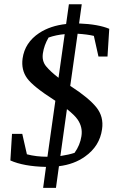

<svg xmlns="http://www.w3.org/2000/svg" viewBox="-20 -783 569 913"><path d="M287.6 -620.6Q247.6 -617.2 210.9 -604.5Q189.5 -567.4 184.1 -530.3Q178.2 -493.2 199.2 -467.8Q220.2 -442.4 258.3 -413.1ZM267.1 -41Q308.1 -47.4 334.5 -56.2Q360.8 -92.8 367.2 -135.3Q374 -177.7 349.6 -213.9Q335 -235.4 298.3 -264.2ZM356 -671.4Q446.8 -668 499.5 -646L491.2 -514.2H448.2L426.3 -612.3Q396.5 -619.6 349.1 -622.6L314 -374.5Q315.9 -373 317.9 -372.1Q402.3 -317.4 438.2 -272.7Q474.1 -228 465.3 -168.5Q454.1 -87.9 384.3 -38.6Q332.5 -1.5 260.3 7.3L246.1 110.4H185.1L198.7 10.7Q92.3 8.3 29.3 -20L37.1 -146.5H85.9L107.9 -49.3Q151.9 -37.6 205.6 -37.6L243.2 -303.7L238.8 -306.6Q137.7 -371.1 108.9 -410.9Q80.1 -450.7 87.4 -504.9Q98.1 -580.6 166.5 -626Q219.2 -660.6 294.4 -668.9L307.6 -762.7H368.7Z"/></svg>

Font: NoticiaText-Italic
Style: Italic
Weight: 400
Italic angle: -8°
Designer: JM Sole
Foundry: JM Sole
Version: Version 1.003